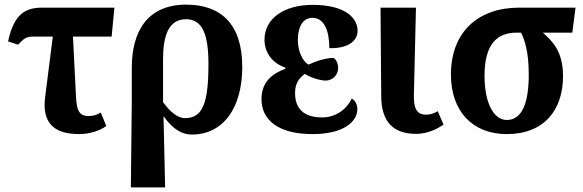

<svg xmlns="http://www.w3.org/2000/svg" viewBox="-20 -569 2519 829"><path d="M321 10C369 10 414 -6 439 -25L415 -83C398 -73 383 -68 363 -68C319 -68 311 -96 308 -154L295 -411H462L474 -536H161C86 -536 39 -504 15 -390L58 -376C86 -405 94 -411 123 -411H208L175 -151C160 -38 214 10 321 10Z M545 240H693L686 -65H688C729 -7 770 12 808 12C944 12 1026 -103 1026 -280C1026 -467 932 -549 784 -549C616 -549 549 -433 549 -276V-124ZM779 -59C746 -59 714 -87 684 -128V-313C684 -413 707 -486 783 -486C856 -486 880 -417 880 -292C880 -121 854 -59 779 -59Z M1329 10C1465 10 1523 -44 1523 -99C1523 -120 1512 -135 1499 -144C1475 -94 1427 -62 1371 -62C1295 -62 1254 -97 1254 -167C1254 -213 1274 -233 1296 -250C1322 -233 1365 -221 1387 -221C1419 -222 1440 -248 1440 -275C1440 -298 1430 -313 1420 -319C1389 -319 1346 -306 1312 -290C1287 -304 1266 -347 1266 -396C1266 -447 1284 -492 1329 -492C1381 -492 1402 -434 1402 -361C1490 -359 1524 -397 1524 -436C1524 -492 1470 -548 1330 -548C1207 -548 1122 -490 1122 -397C1122 -342 1156 -296 1212 -277V-272C1158 -252 1109 -217 1109 -141C1109 -52 1180 10 1329 10Z M1777 9C1828 9 1870 -14 1895 -31L1870 -89C1853 -79 1840 -74 1818 -74C1780 -74 1766 -102 1767 -156L1776 -536H1623L1626 -155C1626 -41 1680 9 1777 9Z M2168 10C2332 10 2411 -97 2411 -240C2411 -348 2365 -391 2324 -428H2451L2465 -536H2221C2048 -536 1927 -434 1927 -247C1927 -88 2021 10 2168 10ZM2168 -51C2113 -51 2072 -122 2072 -242C2072 -378 2126 -428 2210 -428H2230C2245 -396 2263 -348 2263 -247C2263 -126 2235 -51 2168 -51Z"/></svg>

Font: Noto Serif SemiCondensed
Style: Bold
Weight: 700
Width: 4
Designer: Monotype Design Team
Foundry: Monotype Imaging Inc.
Version: Version 2.015